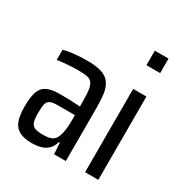

<svg xmlns="http://www.w3.org/2000/svg" viewBox="-173 -876 971 1018"><g transform="rotate(30 312.5 -367.5)"><path d="M162 8Q117 8 88 -6Q59 -20 46 -52.5Q33 -85 33 -141Q33 -200 44.5 -232.5Q56 -265 84 -278.5Q112 -292 160 -292Q171 -292 185.5 -292Q200 -292 216.5 -291.5Q233 -291 250.5 -290Q268 -289 287 -288V-322Q287 -367 282.5 -393Q278 -419 266.5 -431.5Q255 -444 233.5 -447Q212 -450 177 -450Q163 -450 144 -449Q125 -448 103 -446Q81 -444 57 -440V-503Q90 -511 126 -514.5Q162 -518 200 -518Q243 -518 272.5 -511.5Q302 -505 320.5 -491Q339 -477 349.5 -454.5Q360 -432 363.5 -399Q367 -366 367 -322V0H295L291 -69H285Q276 -38 258 -21.5Q240 -5 215.5 1.5Q191 8 162 8ZM190 -60Q211 -60 227 -63Q243 -66 254.5 -75Q266 -84 272 -100Q280 -119 283.5 -144.5Q287 -170 287 -202V-235H182Q152 -235 136.5 -228Q121 -221 116.5 -202Q112 -183 112 -147Q112 -112 118 -93Q124 -74 141 -67Q158 -60 190 -60Z M483 -654V-743H567V-654ZM485 0V-510H566V0Z"/></g></svg>

Font: Saira Condensed Medium
Style: Regular
Weight: 500
Width: 3
Designer: Hector Gatti with collaboration of the Omnibus-Type team
Foundry: Omnibus-Type
Version: Version 1.101